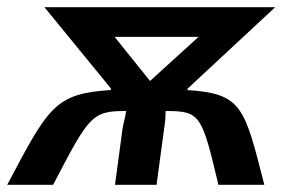

<svg xmlns="http://www.w3.org/2000/svg" viewBox="-58 -511 783 531"><path d="M-38 0H89C189 -192 196 -204 291 -204C288 -185 283 -168 281 -156L260 0H375L396 -156C398 -168 400 -185 400 -204C496 -204 500 -194 546 0H673C618 -215 612 -252 460 -262L461 -266L703 -491H65L249 -266L248 -262C93 -252 76 -215 -38 0ZM357 -287 259 -409H491Z"/></svg>

Font: Exo 2 Semi Bold
Style: Italic
Weight: 600
Italic angle: -8°
Designer: Natanael Gama
Version: Version 1.001;PS 001.001;hotconv 1.0.88;makeotf.lib2.5.64775